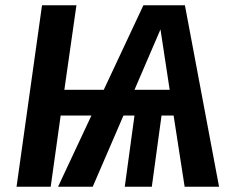

<svg xmlns="http://www.w3.org/2000/svg" viewBox="-20 -711 886 731"><path d="M683 0H814L684 -691H526L375 -369H225L271 -691H140L43 0H173L211 -271H328L201 0H333L450 -271H492L455 0H558L595 -271H641ZM492 -369 591 -599 626 -369Z"/></svg>

Font: Fira Sans Medium
Style: Italic
Weight: 500
Italic angle: -8°
Designer: bBox Type GmbH & Carrois Corporate GbR & Edenspiekermann AG
Foundry: bBox Type GmbH & Carrois Corporate GbR & Edenspiekermann AG
Version: Version 4.301;PS 004.301;hotconv 1.0.88;makeotf.lib2.5.64775